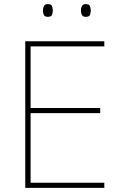

<svg xmlns="http://www.w3.org/2000/svg" viewBox="-20 -915 590 935"><path d="M488 0H103V-714H488V-689H129V-389H468V-364H129V-25H488ZM189 -864Q189 -876 194 -885.5Q199 -895 212 -895Q229 -895 233 -885.5Q237 -876 237 -864Q237 -851 233 -842Q229 -833 212 -833Q199 -833 194 -842Q189 -851 189 -864ZM374 -864Q374 -876 379 -885.5Q384 -895 397 -895Q414 -895 418 -885.5Q422 -876 422 -864Q422 -851 418 -842Q414 -833 397 -833Q384 -833 379 -842Q374 -851 374 -864Z"/></svg>

Font: Noto Sans Oriya Thin
Style: Regular
Weight: 100
Designer: Amélie Bonet and Sol Matas
Foundry: Google LLC
Version: Version 2.006; ttfautohint (v1.8.4.7-5d5b)